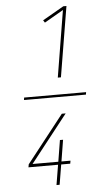

<svg xmlns="http://www.w3.org/2000/svg" viewBox="-65 -890 630 1099"><g transform="rotate(-5 250.0 -340.0)"><path d="M427 -333H71L73 -347H429ZM275 -444 338 -827 229 -764 220 -778 342 -848H360L293 -444ZM214 168 233 53H63L66 36L280 -236H302L88 36H236L256 -87H274L254 36H306L303 53H251L232 168Z"/></g></svg>

Font: Iosevka Term Curly Th Obl
Style: Regular
Weight: 100
Italic angle: -9°
Designer: Belleve Invis
Foundry: Belleve Invis
Version: Version 32.3.0